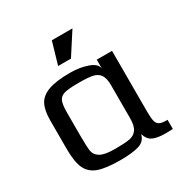

<svg xmlns="http://www.w3.org/2000/svg" viewBox="-159 -815 931 959"><g transform="rotate(-30 307.0 -335.0)"><path d="M60 0ZM60 -172V-337Q60 -394 77 -427.5Q94 -461 138.5 -477.5Q183 -494 265 -494Q320 -494 365 -478Q410 -462 413 -432V-484H501V-131Q501 -96 505.5 -78.5Q510 -61 523 -54Q536 -47 562 -47H569V6Q556 7 527 7Q481 7 455.5 -4.5Q430 -16 419 -51Q410 -13 372 -1.5Q334 10 265 10Q183 10 139.5 -5.5Q96 -21 78 -59.5Q60 -98 60 -172ZM411 -148V-338Q411 -379 397 -398.5Q383 -418 356.5 -423.5Q330 -429 278 -429Q220 -429 195 -422.5Q170 -416 161 -395.5Q152 -375 152 -329V-197Q152 -132 156 -107Q160 -82 185 -67Q210 -52 270 -52Q327 -52 354 -57Q381 -62 396 -82.5Q411 -103 411 -148ZM267 -680H386L304 -553H230Z"/></g></svg>

Font: Play
Style: Regular
Weight: 400
Designer: Jonas Hecksher (Cyrillic expansion: Cyreal)
Foundry: Jonas Hecksher, Playtype, e-types AS
Version: Version 2.101; ttfautohint (v1.5.65-e2d9)